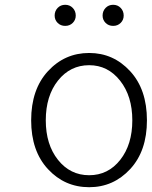

<svg xmlns="http://www.w3.org/2000/svg" viewBox="-20 -768 634 801"><path d="M352 13Q250 13 180 -62.5Q110 -138 110 -266Q110 -395 180 -471Q250 -547 352 -547Q453 -547 523 -471Q593 -395 593 -266Q593 -138 523 -62.5Q453 13 352 13ZM352 -496Q273 -496 222 -432Q171 -368 171 -266Q171 -165 222 -101Q273 -37 352 -37Q431 -37 481.5 -101Q532 -165 532 -266Q532 -367 481 -431.5Q430 -496 352 -496ZM208 -703Q208 -722 220.5 -735Q233 -748 252 -748Q271 -748 283.5 -735Q296 -722 296 -703Q296 -685 283.5 -672.5Q271 -660 252 -660Q233 -660 220.5 -672.5Q208 -685 208 -703ZM408 -703Q408 -722 420.5 -735Q433 -748 452 -748Q471 -748 483.5 -735Q496 -722 496 -703Q496 -685 483.5 -672.5Q471 -660 452 -660Q433 -660 420.5 -672.5Q408 -685 408 -703Z"/></svg>

Font: NotoSansHansLight
Style: Regular
Weight: 300
Designer: Ryoko NISHIZUKA  (kana & ideographs); Paul D. Hunt (Latin, Greek & Cyrillic); Wenlong ZHANG  (bopomofo); Sandoll Communi
Foundry: Adobe Systems Incorporated
Version: Version 1.00;December 8, 2021;FontCreator 13.0.0.2675 64-bit